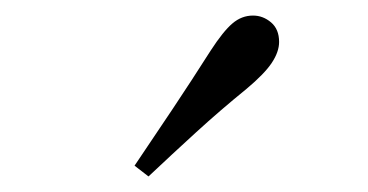

<svg xmlns="http://www.w3.org/2000/svg" viewBox="-20 -838 475 248"><path d="M153.8 -624Q178.7 -660.9 203.1 -697.4Q227.5 -734 252.2 -772.8Q268.3 -797.6 280.2 -807.7Q292.1 -817.9 306.8 -817.9Q319.7 -817.9 330.1 -809.1Q340.5 -800.3 340.5 -783.8Q340.5 -771.1 331.1 -756.9Q321.7 -742.7 298.3 -723.1Q264.7 -695.8 233.7 -667.5Q202.7 -639.2 171.8 -610.1Z"/></svg>

Font: Noto Serif SC
Style: Regular
Weight: 200
Designer: Ryoko NISHIZUKA 西塚涼子 (kana & ideographs); Frank Grießhammer (Latin, Greek & Cyrillic); Wenlong ZHANG 张文龙 (bopomofo); San
Foundry: Adobe
Version: Version 2.001;hotconv 1.1.0;makeotfexe 2.6.0